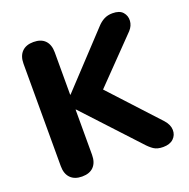

<svg xmlns="http://www.w3.org/2000/svg" viewBox="-128 -837 955 970"><g transform="rotate(-20 349.5 -352.5)"><path d="M152 9Q112 9 90 -13.5Q68 -36 68 -77V-628Q68 -669 90 -691.5Q112 -714 152 -714Q193 -714 214.5 -691.5Q236 -669 236 -628V-400H238L494 -674Q511 -693 531 -703.5Q551 -714 577 -714Q615 -714 632 -694.5Q649 -675 647.5 -648.5Q646 -622 626 -600L401 -368L638 -111Q662 -84 662.5 -56Q663 -28 643.5 -9.5Q624 9 588 9Q557 9 538 -3.5Q519 -16 497 -41L238 -320H236V-77Q236 -36 214.5 -13.5Q193 9 152 9Z"/></g></svg>

Font: Chiron GoRound TC EB
Style: Regular
Weight: 700
Designer: Ryoko NISHIZUKA 西塚涼子 (kana, bopomofo & ideographs); Paul D. Hunt (Latin, Greek & Cyrillic); Sandoll Communications 산돌커뮤니
Foundry: Adobe
Version: Version 1.000;hotconv 1.1.1;makeotfexe 2.6.0